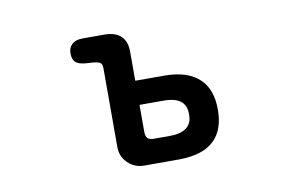

<svg xmlns="http://www.w3.org/2000/svg" viewBox="-60 -602 1121 727"><g transform="rotate(-10 500.0 -238.5)"><path d="M752 -142.6Q752 -5.9 624 14.6Q602.5 18.6 577.1 18.6H441.4Q403.3 18.6 377.9 -6.8Q352.5 -32.2 352.5 -67.4V-369.1Q352.5 -388.7 343.8 -393.6Q331.1 -399.4 302.7 -400.4Q263.7 -401.4 250 -415Q239.3 -425.8 239.3 -448.2Q239.3 -469.7 252 -481.4Q265.6 -496.1 295.9 -496.1H380.9Q421.9 -495.1 442.4 -474.6Q462.9 -454.1 462.9 -416V-303.7Q520.5 -303.7 577.1 -303.7Q667 -302.7 710.9 -258.8Q752 -218.8 752 -142.6ZM554.7 -75.2Q623 -75.2 637.7 -116.2Q641.6 -127.9 641.6 -143.6Q641.6 -173.8 625 -190.4Q604.5 -210.9 554.7 -210.9H462.9V-107.4Q462.9 -89.8 470.2 -82.5Q477.5 -75.2 494.1 -75.2Q495.1 -75.2 496.1 -75.2Z"/></g></svg>

Font: FakePearl
Style: SemiBold
Weight: 400
Version: Version 1.2